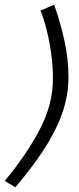

<svg xmlns="http://www.w3.org/2000/svg" viewBox="-52 -759 335 816"><path d="M239 -432Q239 -349 210 -271Q181 -193 130 -116.5Q79 -40 13 37L-32 10Q59 -99 116 -207Q173 -315 173 -424Q173 -476 165.5 -531.5Q158 -587 145.5 -635Q133 -683 120 -714L178 -739Q204 -667 221.5 -587.5Q239 -508 239 -432Z"/></svg>

Font: Raleway
Style: Italic
Weight: 400
Italic angle: -12°
Designer: Matt McInerney, Pablo Impallari, Rodrigo Fuenzalida
Foundry: Matt McInerney, Pablo Impallari, Rodrigo Fuenzalida
Version: Version 4.026